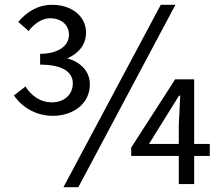

<svg xmlns="http://www.w3.org/2000/svg" viewBox="-20 -766 929 799"><path d="M200 -284C284 -284 354 -334 354 -415C354 -473 310 -510 260 -523C305 -543 338 -578 338 -630C338 -702 274 -746 198 -746C138 -746 93 -718 56 -675L99 -637C123 -668 155 -690 188 -690C236 -690 267 -662 267 -621C267 -576 223 -542 147 -542V-497C234 -497 283 -470 283 -419C283 -370 244 -340 196 -340C150 -340 112 -365 86 -406L38 -369C71 -320 129 -284 200 -284ZM244 13H306L710 -746H649ZM724 0H788V-117H853V-167H788V-436H709L526 -152V-117H724ZM724 -167H600L669 -278L725 -368H730L724 -247Z"/></svg>

Font: Noto Sans HK
Style: Regular
Weight: 400
Designer: Ryoko NISHIZUKA 西塚涼子 (kana, bopomofo & ideographs); Paul D. Hunt (Latin, Greek & Cyrillic); Sandoll Communications 산돌커뮤니
Foundry: Adobe
Version: Version 2.004;hotconv 1.0.118;makeotfexe 2.5.65603